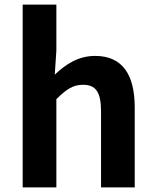

<svg xmlns="http://www.w3.org/2000/svg" viewBox="-20 -818 680 838"><path d="M79 0H226V-385C267 -426 297 -448 342 -448C397 -448 421 -418 421 -331V0H568V-349C568 -490 516 -574 395 -574C319 -574 263 -534 219 -492L226 -597V-798H79Z"/></svg>

Font: Noto Sans CJK SC
Style: Bold
Weight: 700
Designer: Ryoko NISHIZUKA 西塚涼子 (kana, bopomofo & ideographs); Paul D. Hunt (Latin, Greek & Cyrillic); Sandoll Communications 산돌커뮤니
Foundry: Adobe
Version: Version 2.004;hotconv 1.0.118;makeotfexe 2.5.65603